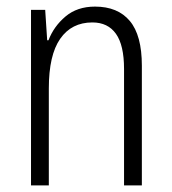

<svg xmlns="http://www.w3.org/2000/svg" viewBox="-20 -562 521 582"><path d="M268 -542Q337 -542 373.5 -498.5Q410 -455 410 -363V0H356V-353Q356 -425 331.5 -459.5Q307 -494 260 -494Q197 -494 162.5 -444.5Q128 -395 128 -294V0H74V-532H117L123 -440H127Q143 -482 178.5 -512Q214 -542 268 -542Z"/></svg>

Font: Noto Sans Khmer UI Condensed Light
Style: Regular
Weight: 300
Width: 3
Designer: Danh Hong and the Monotype Design Team
Foundry: Monotype Imaging Inc.
Version: Version 2.002; ttfautohint (v1.8.4.7-5d5b)